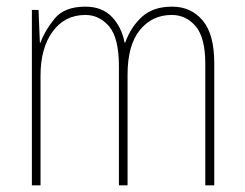

<svg xmlns="http://www.w3.org/2000/svg" viewBox="-20 -558 738 578"><path d="M357 -430H355Q346 -477 316.5 -507.5Q287 -538 237 -538Q174 -538 144.5 -502Q115 -466 102 -430H100L96 -528H76V0H102V-331Q102 -413 138.5 -463Q175 -513 237 -513Q279 -513 308.5 -478.5Q338 -444 338 -358V0H364V-333Q364 -422 401 -467.5Q438 -513 497 -513Q540 -513 569 -479Q598 -445 598 -366V0H625V-368Q625 -455 590 -496.5Q555 -538 498 -538Q441 -538 407.5 -507.5Q374 -477 357 -430Z"/></svg>

Font: Noto Sans Display SemiCondensed Thin
Style: Regular
Weight: 250
Width: 4
Designer: Monotype Design team
Foundry: Monotype Imaging Inc.
Version: 1.000